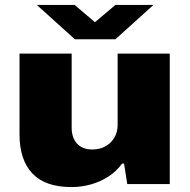

<svg xmlns="http://www.w3.org/2000/svg" viewBox="-20 -745 768 777"><path d="M269 12Q163 12 111 -43Q59 -98 59 -201V-528H270V-227Q270 -208 275.5 -192Q281 -176 291 -164.5Q301 -153 317 -146.5Q333 -140 353 -140Q384 -140 407 -153Q430 -166 443 -188.5Q456 -211 456 -238V-528H667V0H495L482 -83H474Q451 -51 418 -30Q385 -9 347 1.5Q309 12 269 12ZM129 -725H282L396 -628H332L447 -725H601L447 -586H283Z"/></svg>

Font: Archivo SemiExpanded Black
Style: Regular
Weight: 900
Width: 6
Designer: Hector Gatti
Foundry: Omnibus-Type
Version: Version 2.001